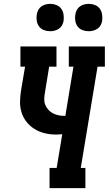

<svg xmlns="http://www.w3.org/2000/svg" viewBox="-20 -976 564 996"><path d="M237 0V-105H274L303 -280Q295 -279 287 -278.5Q279 -278 271 -278Q240 -278 211.5 -285Q183 -292 159 -307Q135 -322 117.5 -344Q100 -366 91.5 -394Q83 -422 84 -452Q85 -482 90 -512L110 -630H86V-735H273V-630H235L213 -495Q210 -479 209.5 -463Q209 -447 214.5 -433Q220 -419 230 -407.5Q240 -396 253 -389Q266 -382 281.5 -378.5Q297 -375 312 -375Q314 -375 315.5 -375Q317 -375 319 -375L361 -630H337V-735H524V-630H486L399 -105H423V0ZM440 -814Q423 -814 407.5 -820Q392 -826 382.5 -839Q373 -852 370.5 -868.5Q368 -885 371 -902Q373 -914 379 -925Q385 -936 395 -943Q405 -950 417 -953Q429 -956 440 -956Q457 -956 472.5 -950Q488 -944 497.5 -931Q507 -918 509.5 -901.5Q512 -885 510 -868Q508 -856 502 -845Q496 -834 485.5 -827Q475 -820 463.5 -817Q452 -814 440 -814ZM240 -814Q223 -814 207.5 -820Q192 -826 182.5 -839Q173 -852 170.5 -868.5Q168 -885 171 -902Q173 -914 179 -925Q185 -936 195 -943Q205 -950 217 -953Q229 -956 240 -956Q257 -956 272.5 -950Q288 -944 297.5 -931Q307 -918 309.5 -901.5Q312 -885 310 -868Q308 -856 302 -845Q296 -834 285.5 -827Q275 -820 263.5 -817Q252 -814 240 -814Z"/></svg>

Font: Iosevka Curly Slab XBdObl
Style: Regular
Weight: 800
Italic angle: -9°
Monospace: yes
Designer: Belleve Invis
Foundry: Belleve Invis
Version: Version 11.1.0; ttfautohint (v1.8.3)